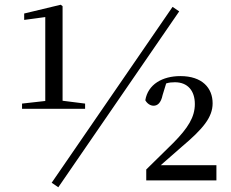

<svg xmlns="http://www.w3.org/2000/svg" viewBox="-20 -761 976 810"><path d="M226 29 736 -713 708 -732 198 10ZM597 0H893V-64H658L747 -142C836 -217 877 -266 877 -325C877 -390 833 -440 741 -440C665 -440 604 -405 593 -338C601 -324 614 -315 628 -315C644 -315 659 -326 666 -360L681 -409C693 -413 705 -414 718 -414C772 -414 802 -378 802 -322C802 -267 773 -221 712 -159L597 -46ZM171 -302H339V-324L244 -336V-735L236 -741L82 -704V-677L171 -689V-335L73 -324V-302Z"/></svg>

Font: Noto Serif KR Medium
Style: Regular
Weight: 500
Designer: Ryoko NISHIZUKA 西塚涼子 (kana & ideographs); Frank Grießhammer (Latin, Greek & Cyrillic); Wenlong ZHANG 张文龙 (bopomofo); San
Foundry: Adobe
Version: Version 2.001;hotconv 1.1.0;makeotfexe 2.6.0